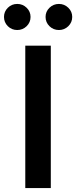

<svg xmlns="http://www.w3.org/2000/svg" viewBox="-56 -961 389 981"><path d="M203.6 -727.5V0H73.2V-727.5ZM32.2 -807.6Q3.9 -807.6 -15.9 -827.1Q-35.6 -846.7 -35.6 -874.5Q-35.6 -901.9 -15.9 -921.4Q3.9 -940.9 32.2 -940.9Q60.1 -940.9 80.1 -921.4Q100.1 -901.9 100.1 -874.5Q100.1 -846.7 80.1 -827.1Q60.1 -807.6 32.2 -807.6ZM245.1 -807.6Q216.8 -807.6 196.8 -827.1Q176.8 -846.7 176.8 -874.5Q176.8 -901.9 196.8 -921.4Q216.8 -940.9 245.1 -940.9Q272.9 -940.9 293 -921.4Q313 -901.9 313 -874.5Q313 -846.7 293 -827.1Q272.9 -807.6 245.1 -807.6Z"/></svg>

Font: Inter-SemiBold
Style: Regular
Weight: 600
Designer: Rasmus Andersson
Foundry: rsms
Version: Version 4.000;git-a52131595